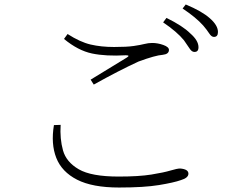

<svg xmlns="http://www.w3.org/2000/svg" viewBox="-20 -830 1040 858"><path d="M802 -650Q771 -688 709 -730L724 -750Q797 -714 830 -681Q867 -649 867 -619Q867 -597 848 -598Q837 -598 827 -613.5Q817 -629 802 -650ZM888 -716Q856 -752 796 -792L810 -810Q882 -780 917 -749Q954 -717 954 -687Q954 -665 936 -665Q925 -665 915 -680.5Q905 -696 888 -716ZM266 -656 282 -678Q338 -642 385 -631Q432 -620 490 -620Q547 -620 577.5 -624.5Q608 -629 625.5 -633.5Q643 -638 660 -638Q685 -638 710 -629Q735 -620 735 -607Q735 -588 707 -585Q675 -583 599 -555Q510 -514 399 -452L385 -474Q477 -530 547 -573Q555 -578 554 -580.5Q553 -583 542 -583Q453 -578 391 -591Q329 -604 266 -656ZM251 -272 221 -271Q207 -187 231.5 -124.5Q256 -62 324.5 -27Q393 8 512 8Q624 8 690.5 -3Q757 -14 788 -25Q822 -35 822 -54Q822 -74 785 -77Q772 -77 742 -68Q712 -59 656.5 -50Q601 -41 510 -41Q388 -41 332 -73.5Q276 -106 261.5 -158Q247 -210 251 -272Z"/></svg>

Font: Minh Nguyen ExtraLight
Style: Regular
Weight: 250
Designer: Ryoko NISHIZUKA 西塚涼子 (kana & ideographs); Frank Grießhammer (Latin, Greek & Cyrillic); Wenlong ZHANG 张文龙 (bopomofo); San
Foundry: Adobe
Version: Version 1.100;July 7, 2023;FontCreator 14.0.0.2814 64-bit